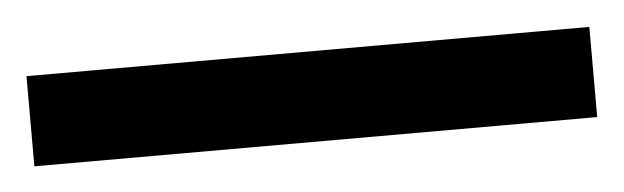

<svg xmlns="http://www.w3.org/2000/svg" viewBox="-28 -876 510 157"><g transform="rotate(-5 227.0 -797.0)"><path d="M458 -760H-4V-834H458Z"/></g></svg>

Font: Noto Sans Bengali Condensed Medium
Style: Regular
Weight: 500
Width: 3
Designer: Jelle Bosma - Monotype Design Team
Foundry: Monotype Imaging Inc.
Version: Version 2.003